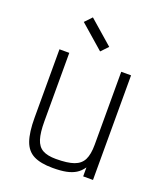

<svg xmlns="http://www.w3.org/2000/svg" viewBox="-155 -950 910 1066"><g transform="rotate(20 300.0 -417.0)"><path d="M283 14Q212 14 170.5 -7Q129 -28 111.5 -78Q94 -128 94 -214V-618H152V-214Q152 -147 164 -109Q176 -71 204.5 -55Q233 -39 283 -39Q351 -39 389 -52.5Q427 -66 443 -98Q459 -130 459 -187V-618H517V0H459V-53Q441 -27 418 -13Q395 1 363 7.5Q331 14 283 14ZM310 -684 169 -807 208 -848 349 -725Z"/></g></svg>

Font: Victor Mono Thin ExtraLight
Style: Regular
Weight: 250
Monospace: yes
Version: Version 1.561;gftools[0.9.30]